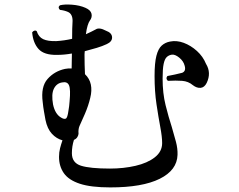

<svg xmlns="http://www.w3.org/2000/svg" viewBox="-20 -797 1040 836"><path d="M460 19Q376 19 327.5 3Q279 -13 258 -43Q237 -73 237 -114Q237 -134 241.5 -151.5Q246 -169 252 -186Q226 -193 206 -214.5Q186 -236 178 -275Q175 -292 171.5 -311.5Q168 -331 166 -352Q157 -419 187 -453Q217 -487 263 -497Q279 -500 292 -499Q292 -516 292.5 -531Q293 -546 293 -557V-564Q260 -558 228 -558Q172 -557 148 -583.5Q124 -610 120 -656Q124 -662 130 -663.5Q136 -665 140 -661Q148 -636 168 -626.5Q188 -617 225 -618Q242 -619 259.5 -621.5Q277 -624 294 -628Q294 -651 294.5 -672Q295 -693 296 -706Q296 -736 276 -745Q260 -752 241 -754Q230 -765 241 -774Q261 -779 294 -776.5Q327 -774 352 -763Q375 -753 378.5 -737Q382 -721 371 -707Q366 -700 361.5 -685.5Q357 -671 354 -648Q366 -653 376.5 -658.5Q387 -664 397 -669Q412 -679 442 -663Q467 -654 468 -635Q469 -616 445 -605Q426 -596 401 -588.5Q376 -581 349 -574L348 -560Q348 -536 348.5 -515Q349 -494 350 -474Q370 -455 375.5 -429Q381 -403 373 -371Q365 -337 350 -302Q335 -267 326 -248Q323 -241 322 -232Q321 -223 322 -216Q322 -209 317 -200.5Q312 -192 302 -188Q293 -160 293 -130Q293 -88 332.5 -75.5Q372 -63 459 -63Q518 -63 570 -75Q622 -87 654 -112Q686 -137 686 -174Q686 -201 678 -243.5Q670 -286 661.5 -342.5Q653 -399 653 -466Q653 -523 661 -554Q669 -585 684 -598.5Q699 -612 720 -616Q749 -622 780 -610.5Q811 -599 837.5 -575Q864 -551 877 -519Q901 -480 880 -436Q870 -416 853.5 -414.5Q837 -413 820 -426Q800 -443 773 -445Q746 -447 711 -445Q700 -455 709 -466Q720 -468 741.5 -472.5Q763 -477 773 -480Q791 -487 784 -511Q779 -531 760.5 -546Q742 -561 728 -559Q715 -557 706 -548.5Q697 -540 692.5 -518.5Q688 -497 688 -455Q688 -391 701 -339Q714 -287 728 -244Q738 -210 746 -180Q754 -150 753 -123Q751 -56 675.5 -18.5Q600 19 460 19ZM246 -285Q259 -277 266.5 -280.5Q274 -284 278 -315Q280 -324 281 -334.5Q282 -345 283 -356Q288 -408 280.5 -425.5Q273 -443 250 -438Q226 -434 214.5 -410.5Q203 -387 211 -342Q220 -300 246 -285Z"/></svg>

Font: Zen Old Mincho SemiBold
Style: Regular
Weight: 600
Version: Version 1.500